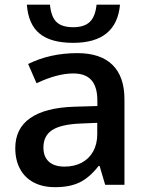

<svg xmlns="http://www.w3.org/2000/svg" viewBox="-20 -773 619 803"><path d="M419.9 0 396.5 -79.1H392.6Q354 -29.8 312.7 -10Q271.5 9.8 210.4 9.8Q158.7 9.8 121.3 -9.8Q84 -29.3 64 -66.2Q43.9 -103 43.9 -153.8Q43.9 -235.8 106.7 -279.3Q169.4 -322.8 290.5 -326.7L387.2 -329.6V-352.1Q387.2 -409.2 362.5 -437.5Q337.9 -465.8 286.6 -465.8Q219.2 -465.8 132.8 -424.8L97.7 -505.4Q189.5 -550.8 303.7 -550.8Q400.4 -550.8 450.4 -501.7Q500.5 -452.6 500.5 -357.4V0ZM386.7 -211.4V-259.3L316.4 -256.3Q234.9 -252.9 198.2 -229Q161.6 -205.1 161.6 -155.8Q161.6 -117.7 184.3 -96.9Q207 -76.2 249.5 -76.2Q290.5 -76.2 321.5 -92.5Q352.5 -108.9 369.6 -139.6Q386.7 -170.4 386.7 -211.4ZM92.3 -753.4H189Q193.8 -702.6 216.3 -680.9Q238.8 -659.2 286.6 -659.2Q332.5 -659.2 355.7 -681.6Q378.9 -704.1 383.8 -753.4H481.9Q467.3 -593.8 286.1 -593.8Q192.9 -593.8 145.8 -632.3Q98.6 -670.9 92.3 -753.4Z"/></svg>

Font: Viking Open Sans Light
Style: Bold
Weight: 600
Foundry: Ascender Corporation
Version: Version 2.001